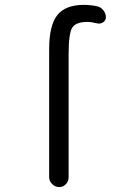

<svg xmlns="http://www.w3.org/2000/svg" viewBox="-20 -760 540 780"><path d="M179.7 -40V-559.6Q179.7 -657.2 212.9 -698.7Q246.1 -740.2 320.3 -740.2Q348.6 -740.2 375 -734.4Q389.6 -731.4 399.9 -718.3Q410.2 -705.1 410.2 -689.5Q410.2 -676.8 398.9 -669.4Q387.7 -662.1 375 -665Q351.6 -670.9 335 -670.9Q288.1 -670.9 273.4 -647.5Q258.8 -624 258.8 -540V-40Q258.8 -23.4 247.6 -11.7Q236.3 0 220.2 0Q204.1 0 191.9 -12.2Q179.7 -24.4 179.7 -40Z"/></svg>

Font: Rounded Mgen+ 1m regular
Style: Regular
Weight: 400
Designer: [Source Han Sans]
Ryoko NISHIZUKA  (kana & ideographs); Paul D. Hunt (Latin, Greek & Cyrillic); Wenlong ZHANG  (bopomofo
Version: Version 1.059.20150602